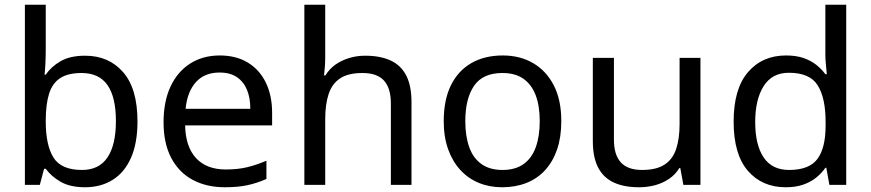

<svg xmlns="http://www.w3.org/2000/svg" viewBox="-20 -780 3675 810"><path d="M173 -575Q173 -541 171.5 -511.5Q170 -482 168 -465H173Q196 -499 236 -522Q276 -545 339 -545Q439 -545 499.5 -475.5Q560 -406 560 -268Q560 -176 532.5 -114Q505 -52 455 -21Q405 10 339 10Q276 10 236 -13Q196 -36 173 -68H166L148 0H85V-760H173ZM324 -472Q267 -472 234 -450.5Q201 -429 187 -384.5Q173 -340 173 -271V-267Q173 -168 205.5 -115.5Q238 -63 326 -63Q398 -63 433.5 -116Q469 -169 469 -269Q469 -370 433.5 -421Q398 -472 324 -472Z M907 -546Q976 -546 1025.5 -516Q1075 -486 1101.5 -431.5Q1128 -377 1128 -304V-251H761Q763 -160 807.5 -112.5Q852 -65 932 -65Q983 -65 1022.5 -74.5Q1062 -84 1104 -102V-25Q1063 -7 1023 1.5Q983 10 928 10Q852 10 793.5 -21Q735 -52 702.5 -113.5Q670 -175 670 -264Q670 -352 699.5 -415Q729 -478 782.5 -512Q836 -546 907 -546ZM906 -474Q843 -474 806.5 -433.5Q770 -393 763 -321H1036Q1036 -367 1022 -401Q1008 -435 979.5 -454.5Q951 -474 906 -474Z M1352 -537Q1352 -518 1350.5 -498Q1349 -478 1347 -462H1353Q1370 -490 1396 -508Q1422 -526 1454 -535.5Q1486 -545 1520 -545Q1585 -545 1628.5 -524.5Q1672 -504 1694 -461Q1716 -418 1716 -349V0H1629V-343Q1629 -408 1600 -440Q1571 -472 1509 -472Q1449 -472 1415 -449.5Q1381 -427 1366.5 -383.5Q1352 -340 1352 -277V0H1264V-760H1352Z M2348 -269Q2348 -202 2330.5 -150.5Q2313 -99 2280.5 -63Q2248 -27 2201.5 -8.5Q2155 10 2098 10Q2045 10 2000 -8.5Q1955 -27 1922 -63Q1889 -99 1870.5 -150.5Q1852 -202 1852 -269Q1852 -358 1882 -419.5Q1912 -481 1968 -513.5Q2024 -546 2101 -546Q2174 -546 2229.5 -513.5Q2285 -481 2316.5 -419.5Q2348 -358 2348 -269ZM1943 -269Q1943 -206 1959.5 -159.5Q1976 -113 2011 -88Q2046 -63 2100 -63Q2154 -63 2189 -88Q2224 -113 2240.5 -159.5Q2257 -206 2257 -269Q2257 -333 2240 -378Q2223 -423 2188.5 -447.5Q2154 -472 2099 -472Q2017 -472 1980 -418Q1943 -364 1943 -269Z M2935 -536V0H2863L2850 -71H2846Q2829 -43 2802 -25Q2775 -7 2743 1.5Q2711 10 2676 10Q2612 10 2568.5 -10.5Q2525 -31 2503 -74Q2481 -117 2481 -185V-536H2570V-191Q2570 -127 2599 -95Q2628 -63 2689 -63Q2749 -63 2783.5 -85.5Q2818 -108 2832.5 -151.5Q2847 -195 2847 -257V-536Z M3295 10Q3195 10 3135 -59.5Q3075 -129 3075 -267Q3075 -405 3135.5 -475.5Q3196 -546 3296 -546Q3338 -546 3369 -535.5Q3400 -525 3423 -507Q3446 -489 3462 -467H3468Q3467 -480 3464.5 -505.5Q3462 -531 3462 -546V-760H3550V0H3479L3466 -72H3462Q3446 -49 3423 -30.5Q3400 -12 3368.5 -1Q3337 10 3295 10ZM3309 -63Q3394 -63 3428.5 -109.5Q3463 -156 3463 -250V-266Q3463 -366 3430 -419.5Q3397 -473 3308 -473Q3237 -473 3201.5 -416.5Q3166 -360 3166 -265Q3166 -169 3201.5 -116Q3237 -63 3309 -63Z"/></svg>

Font: Noto Sans Khmer UI
Style: Regular
Weight: 400
Designer: Danh Hong and the Monotype Design Team
Foundry: Monotype Imaging Inc.
Version: Version 2.002